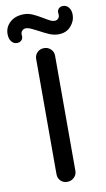

<svg xmlns="http://www.w3.org/2000/svg" viewBox="-138 -944 545 990"><g transform="rotate(-10 134.0 -448.5)"><path d="M132 0Q110 0 96.5 -14Q83 -28 83 -49V-652Q83 -672 97 -686Q111 -700 133 -700Q153 -700 167.5 -686Q182 -672 182 -652V-49Q182 -28 167 -14Q152 0 132 0ZM-40 -804Q-40 -840 -12.5 -865Q15 -890 61 -890Q83 -890 105 -880.5Q127 -871 155 -854Q178 -840 189.5 -834.5Q201 -829 211 -829Q223 -829 230.5 -837Q238 -845 237 -858Q236 -862 236 -868Q236 -881 244.5 -889Q253 -897 266 -897Q285 -897 296.5 -882Q308 -867 308 -844Q308 -811 284 -784Q260 -757 219 -757Q195 -757 171.5 -767Q148 -777 117 -794Q100 -803 84.5 -810Q69 -817 59 -817Q47 -817 39 -809.5Q31 -802 31 -788Q32 -785 32 -780Q32 -766 23 -758Q14 -750 1 -750Q-17 -750 -28.5 -764.5Q-40 -779 -40 -804Z"/></g></svg>

Font: Quicksand Medium
Style: Regular
Weight: 500
Designer: Andrew Paglinawan
Foundry: Andrew Paglinawan
Version: Version 3.000